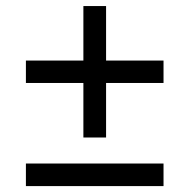

<svg xmlns="http://www.w3.org/2000/svg" viewBox="-20 -630 642 650"><path d="M262.3 -164.5V-349.1H67.7V-425H262.3V-609.5H339.1V-425H533.6V-349.1H339.1V-164.5ZM67.7 0V-76.4H533.6V0Z"/></svg>

Font: Spartan Med
Style: Regular
Weight: 500
Designer: Matt Bailey, Mirko Velimirovic
Foundry: Matt Bailey
Version: Version 1.005